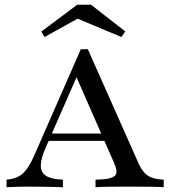

<svg xmlns="http://www.w3.org/2000/svg" viewBox="-20 -782 715 802"><path d="M7.3 0V-31.5Q35.5 -33.9 55.6 -44Q75.8 -54 91.1 -75Q106.5 -96 121.8 -129.8L317.7 -576.6H346.8L558.9 -99.2Q575 -62.9 598 -48Q621 -33.1 663.7 -31.5V0Q641.1 -1.6 606.5 -2Q571.8 -2.4 527.4 -2.4Q475.8 -2.4 437.9 -2Q400 -1.6 379 0V-31.5Q422.6 -32.3 443.1 -38.7Q463.7 -45.2 466.1 -59.7Q468.5 -74.2 456.5 -101.6L293.5 -473.4L309.7 -482.3L170.2 -163.7Q150 -117.7 150.4 -89.1Q150.8 -60.5 173.4 -46.8Q196 -33.1 242.7 -31.5V0Q220.2 -0.8 197.6 -1.2Q175 -1.6 152.4 -2Q129.8 -2.4 107.3 -2.4Q83.1 -2.4 59.7 -2Q36.3 -1.6 7.3 0ZM165.3 -193.5 179 -224.2H446L458.1 -193.5ZM166.1 -627.4 152.4 -650 302.4 -762.1H360.5L503.2 -650.8L487.1 -627.4L279 -714.5L321.8 -713.7Z"/></svg>

Font: Playfair 12pt Medium
Style: Regular
Weight: 500
Designer: Claus Eggers Sørensen
Foundry: Claus Eggers Sørensen
Version: Version 2.000;gftools[0.9.28]